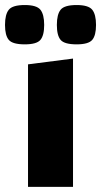

<svg xmlns="http://www.w3.org/2000/svg" viewBox="-50 -731 396 751"><path d="M59.6 -479.3 235.6 -501.9V0H59.6ZM249.7 -557.5Q202 -557.5 187.2 -574.9Q172.4 -592.2 172.4 -633.5Q172.4 -674.6 187.2 -693Q202 -711.3 249.7 -711.3Q295.9 -711.3 310.7 -693Q325.6 -674.6 325.6 -633.5Q325.6 -592.2 310.7 -574.9Q295.9 -557.5 249.7 -557.5ZM46.9 -557.5Q-0.7 -557.5 -15.5 -574.9Q-30.4 -592.2 -30.4 -633.5Q-30.4 -674.6 -15.5 -693Q-0.7 -711.3 46.9 -711.3Q93.2 -711.3 108 -693Q122.8 -674.6 122.8 -633.5Q122.8 -592.2 108 -574.9Q93.2 -557.5 46.9 -557.5Z"/></svg>

Font: Changa
Style: Regular
Weight: 400
Designer: Eduardo Rodriguez Tunni
Foundry: Eduardo Rodriguez Tunni
Version: Version 3.003